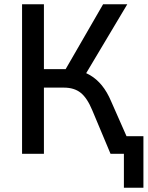

<svg xmlns="http://www.w3.org/2000/svg" viewBox="-20 -725 696 905"><path d="M564 160V0H519V-83H656V160ZM84 0V-705H187V-399H301L279 -381L466 -705H580L376 -363L335 -395Q373 -389 404 -371Q435 -353 460 -322.5Q485 -292 504 -247L613 0H501L415 -205Q391 -263 360.5 -287.5Q330 -312 281 -312H187V0Z"/></svg>

Font: Nunito Sans 10pt SemiCondensed SemiBold
Style: Regular
Weight: 600
Width: 4
Designer: Vernon Adams
Foundry: Vernon Adams
Version: Version 3.101;gftools[0.9.27]